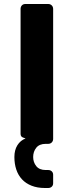

<svg xmlns="http://www.w3.org/2000/svg" viewBox="-20 -720 360 961"><path d="M205 221Q167 221 138 209.5Q109 198 90 177.5Q71 157 61.5 128.5Q52 100 52 66Q52 31 67 7Q82 -17 108 -27L97 -31Q83 -35 83 -50V-675Q83 -686 89.5 -693Q96 -700 107 -700H221Q232 -700 239 -693Q246 -686 246 -675V-25Q246 -14 239 -7Q232 0 221 0H209Q177 0 161.5 19.5Q146 39 146 66Q146 92 161.5 111.5Q177 131 209 131H221Q232 131 239 137.5Q246 144 246 155V197Q246 208 239 214.5Q232 221 221 221Z"/></svg>

Font: Fz Rubik SemBd
Style: Regular
Weight: 600
Designer: Hubert and Fischer
Foundry: Hubert and Fischer
Version: Vit hóa bi FontZin.com